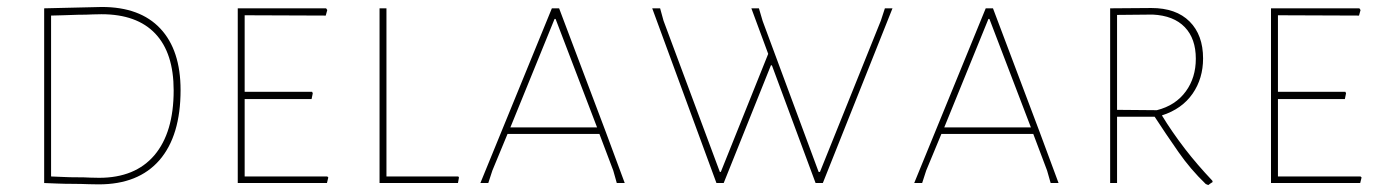

<svg xmlns="http://www.w3.org/2000/svg" viewBox="-20 -530 4004 556"><path d="M274.9 -509.8Q385.7 -509.8 444.3 -447.3Q502.9 -384.8 502.9 -269Q502.9 -137.2 441.9 -66.4Q380.9 3.9 266.1 3.9Q251 3.9 237.3 3.4Q230 2.9 215.3 2.7Q200.7 2.4 192.9 2.4Q185.1 2.4 169.2 2.2Q153.3 2 145.5 1.5Q121.6 0.5 107.9 0V-505.9ZM482.9 -268.1Q482.9 -376.5 429.7 -432.6Q376.5 -488.8 273.9 -488.8Q261.7 -488.8 249 -488.3Q242.2 -487.8 228.3 -487.5Q214.4 -487.3 207 -487.3Q176.8 -486.3 162.1 -485.8Q132.8 -484.9 127.9 -484.9V-19Q141.1 -18.6 161.6 -17.6Q168.5 -17.1 182.4 -16.8Q196.3 -16.6 203.1 -16.6Q210 -16.6 222.9 -16.4Q235.8 -16.1 242.2 -15.6Q254.4 -15.1 267.1 -15.1Q371.1 -15.1 426.8 -80.1Q482.9 -146 482.9 -268.1Z M926.8 0H668.5V-505.9H924.3L927.7 -501L923.3 -484.9L688.5 -485.8V-264.2H883.8L885.7 -259.8L882.3 -243.2H688.5V-19H927.7L930.7 -16.1Z M1309.1 -16.1 1306.2 0H1079.1V-505.9H1099.1V-19H1307.1Z M1405.8 -36.1 1394 0H1371.1L1578.1 -505.9H1599.1L1733.9 -148.9L1789.1 0H1766.1L1755.9 -36.1L1715.8 -142.1H1449.7ZM1585.9 -475.1 1458 -161.1H1709L1588.9 -475.1Z M2075.7 0H2054.7L1868.7 -505.9H1891.6L1901.4 -470.2L2064.5 -32.2H2067.4L2204.6 -374L2155.8 -505.9H2177.7L2188.5 -469.2L2350.6 -32.2H2354.5L2530.8 -470.2L2542.5 -505.9H2564.5L2362.8 0H2341.8L2215.3 -340.8H2212.4Z M2662.1 -36.1 2650.4 0H2627.4L2834.5 -505.9H2855.5L2990.2 -148.9L3045.4 0H3022.5L3012.2 -36.1L2972.2 -142.1H2706.1ZM2842.3 -475.1 2714.4 -161.1H2965.3L2845.2 -475.1Z M3214.8 0H3194.8V-505.9L3314 -506.8Q3385.7 -506.8 3424.8 -467.8Q3463.9 -428.7 3463.9 -360.8Q3463.9 -302.7 3433.6 -258.8Q3402.8 -214.4 3344.7 -195.8Q3373.5 -148.4 3412.1 -98.1Q3446.8 -53.2 3490.7 -6.8L3491.7 -2.9Q3486.8 0 3484.9 1.5L3479 5.9L3471.7 2.9Q3427.2 -40 3392.6 -89.8Q3354.5 -144.5 3323.7 -191.9H3214.8ZM3214.8 -211.9 3330.1 -210.9Q3384.3 -224.6 3414.1 -265.6Q3442.9 -305.2 3442.9 -359.9Q3442.9 -418 3411.1 -451.2Q3378.9 -484.9 3317.9 -487.8L3214.8 -486.8Z M3918.9 0H3660.6V-505.9H3916.5L3919.9 -501L3915.5 -484.9L3680.7 -485.8V-264.2H3876L3877.9 -259.8L3874.5 -243.2H3680.7V-19H3919.9L3922.9 -16.1Z"/></svg>

Font: Datalegreya
Style: Dot
Weight: 700
Designer: Figs Lab
Foundry: Figs Lab
Version: Version 1.002;PS 001.002;hotconv 1.0.70;makeotf.lib2.5.58329